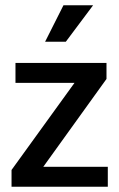

<svg xmlns="http://www.w3.org/2000/svg" viewBox="-20 -712 454 732"><path d="M386 -411 145 -76H391V0H24V-64L264 -396H39V-472H386ZM231 -553H152L222 -692H335Z"/></svg>

Font: Mukta Medium
Style: Regular
Weight: 500
Designer: Girish Dalvi and Yashodeep Gholap
Foundry: Ek Type
Version: Version 2.538;PS 1.002;hotconv 16.6.51;makeotf.lib2.5.65220;